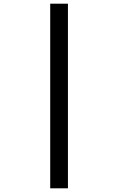

<svg xmlns="http://www.w3.org/2000/svg" viewBox="-20 -770 640 1040"><path d="M252 250V-750H348V250Z"/></svg>

Font: Source Code Pro Semibold
Style: Italic
Weight: 600
Italic angle: -11°
Monospace: yes
Designer: Paul D. Hunt, Teo Tuominen
Foundry: Adobe Systems Incorporated
Version: Version 1.050;PS 1.000;hotconv 16.6.51;makeotf.lib2.5.65220